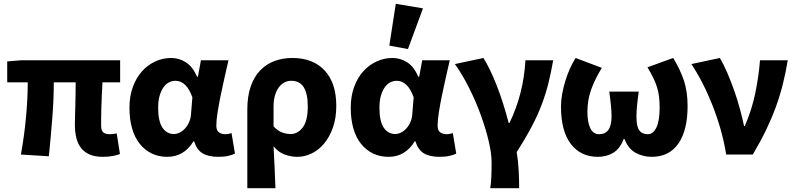

<svg xmlns="http://www.w3.org/2000/svg" viewBox="-20 -813 4181 1010"><path d="M522 12Q480 12 452 0Q424 -12 406.5 -34.5Q389 -57 381.5 -88Q374 -119 374 -158Q374 -169 374.5 -193.5Q375 -218 376 -249Q377 -280 377.5 -314.5Q378 -349 378 -380H263Q263 -291 255 -190.5Q247 -90 237 9L90 0Q108 -100 117 -198.5Q126 -297 126 -380H18V-490L92 -496H612V-380H519Q517 -347 515.5 -310.5Q514 -274 513 -242Q512 -210 512 -185.5Q512 -161 512 -152Q512 -126 523.5 -116.5Q535 -107 557 -107Q564 -107 573.5 -108Q583 -109 594 -111L611 -3Q597 3 573.5 7.5Q550 12 522 12Z M860 12Q815 12 778.5 -5.5Q742 -23 715.5 -56Q689 -89 675 -137Q661 -185 661 -246Q661 -307 679 -356Q697 -405 727.5 -438.5Q758 -472 797.5 -490Q837 -508 880 -508Q922 -508 957.5 -485.5Q993 -463 1017 -409H1021L1037 -496H1182Q1172 -453 1161 -404.5Q1150 -356 1140.5 -309.5Q1131 -263 1124.5 -221.5Q1118 -180 1118 -152Q1118 -127 1131.5 -117Q1145 -107 1166 -107Q1181 -107 1198 -113L1216 -5Q1202 2 1180.5 7Q1159 12 1129 12Q1076 12 1045.5 -6.5Q1015 -25 1001 -70H998Q948 12 860 12ZM895 -108Q911 -108 927 -116.5Q943 -125 955.5 -139.5Q968 -154 976 -173.5Q984 -193 985 -215L992 -301Q961 -388 903 -388Q886 -388 869.5 -380Q853 -372 840.5 -354.5Q828 -337 820 -310.5Q812 -284 812 -247Q812 -175 834.5 -141.5Q857 -108 895 -108Z M1281 177V-237Q1281 -307 1299 -358.5Q1317 -410 1349 -443Q1381 -476 1424 -492Q1467 -508 1518 -508Q1627 -508 1688 -442Q1749 -376 1749 -256Q1749 -192 1731.5 -142.5Q1714 -93 1685.5 -58.5Q1657 -24 1620 -6Q1583 12 1544 12Q1512 12 1479 0.5Q1446 -11 1419 -43Q1422 14 1424.5 68Q1427 122 1429 177ZM1509 -108Q1546 -108 1572.5 -142.5Q1599 -177 1599 -254Q1599 -388 1513 -388Q1471 -388 1445 -351Q1419 -314 1419 -251V-148Q1442 -124 1464.5 -116Q1487 -108 1509 -108Z M2024 12Q1979 12 1942.5 -5.5Q1906 -23 1879.5 -56Q1853 -89 1839 -137Q1825 -185 1825 -246Q1825 -307 1843 -356Q1861 -405 1891.5 -438.5Q1922 -472 1961.5 -490Q2001 -508 2044 -508Q2086 -508 2121.5 -485.5Q2157 -463 2181 -409H2185L2201 -496H2346Q2336 -453 2325 -404.5Q2314 -356 2304.5 -309.5Q2295 -263 2288.5 -221.5Q2282 -180 2282 -152Q2282 -127 2295.5 -117Q2309 -107 2330 -107Q2345 -107 2362 -113L2380 -5Q2366 2 2344.5 7Q2323 12 2293 12Q2240 12 2209.5 -6.5Q2179 -25 2165 -70H2162Q2112 12 2024 12ZM2059 -108Q2075 -108 2091 -116.5Q2107 -125 2119.5 -139.5Q2132 -154 2140 -173.5Q2148 -193 2149 -215L2156 -301Q2125 -388 2067 -388Q2050 -388 2033.5 -380Q2017 -372 2004.5 -354.5Q1992 -337 1984 -310.5Q1976 -284 1976 -247Q1976 -175 1998.5 -141.5Q2021 -108 2059 -108ZM2028 -573 2062 -793 2205 -769 2126 -555Z M2559 177Q2561 162 2562.5 148Q2564 134 2564.5 119Q2565 104 2565.5 85.5Q2566 67 2566 41Q2566 -6 2550.5 -71.5Q2535 -137 2509 -208.5Q2483 -280 2448 -350Q2413 -420 2373 -476L2523 -508Q2539 -483 2557 -446Q2575 -409 2592.5 -364.5Q2610 -320 2626 -269.5Q2642 -219 2656 -166H2660Q2734 -318 2744 -496H2890Q2879 -433 2865.5 -378Q2852 -323 2831 -266.5Q2810 -210 2778 -149Q2746 -88 2698 -13Q2706 34 2708.5 84.5Q2711 135 2711 177Z M3125 12Q3035 12 2983 -55.5Q2931 -123 2931 -253Q2931 -284 2937 -317.5Q2943 -351 2953 -384.5Q2963 -418 2977 -449.5Q2991 -481 3008 -508L3146 -456Q3109 -396 3089.5 -341Q3070 -286 3070 -224Q3070 -171 3085 -139Q3100 -107 3132 -107Q3197 -107 3197 -200Q3197 -217 3196 -231.5Q3195 -246 3193.5 -261Q3192 -276 3190 -292.5Q3188 -309 3185 -331H3340Q3337 -309 3335 -292.5Q3333 -276 3331.5 -261Q3330 -246 3329 -231.5Q3328 -217 3328 -200Q3328 -147 3343 -127Q3358 -107 3388 -107Q3416 -107 3433 -142.5Q3450 -178 3450 -247Q3450 -277 3447 -303Q3444 -329 3436.5 -353.5Q3429 -378 3416.5 -403.5Q3404 -429 3386 -459L3521 -508Q3555 -454 3576 -394Q3597 -334 3597 -256Q3597 -127 3548.5 -57.5Q3500 12 3408 12Q3363 12 3324 -9Q3285 -30 3265 -82H3261Q3241 -30 3205.5 -9Q3170 12 3125 12Z M3800 0Q3789 -69 3770 -135Q3751 -201 3727 -261.5Q3703 -322 3675 -376.5Q3647 -431 3617 -476L3767 -508Q3787 -474 3806.5 -428.5Q3826 -383 3843 -334.5Q3860 -286 3873 -237.5Q3886 -189 3894 -150H3898Q3935 -235 3953 -322.5Q3971 -410 3978 -496H4124Q4113 -430 4098 -370Q4083 -310 4061.5 -251Q4040 -192 4010.5 -130.5Q3981 -69 3940 0Z"/></svg>

Font: hySource Sans Pro
Style: Bold
Weight: 700
Designer: Paul D. Hunt
Foundry: Adobe Systems Incorporated
Version: Version 2.021;PS 2.000;hotconv 1.0.86;makeotf.lib2.5.63406